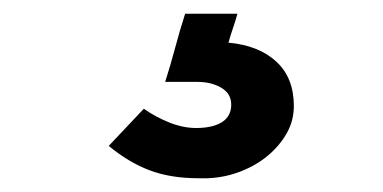

<svg xmlns="http://www.w3.org/2000/svg" viewBox="-20 -20 556 279"><path d="M407 134Q407 155 397 173Q387 191 370 205.5Q353 220 330 229Q307 238 282 239H268Q228 239 197.5 227.5Q167 216 138 192L189 138Q206 150 226 158Q246 166 265 166Q289 166 302.5 157.5Q316 149 316 132Q316 116 301.5 107.5Q287 99 267 99H220Q228 74 234.5 49.5Q241 25 249 0H325Q322 11 318.5 21Q315 31 312 42Q356 46 381.5 69.5Q407 93 407 134Z"/></svg>

Font: Rosa Sans Black
Style: Regular
Weight: 900
Designer: Pentagram / MCKL
Foundry: Pentagram / MCKL
Version: Version 1.005;September 16, 2019;FontCreator 11.5.0.2425 64-